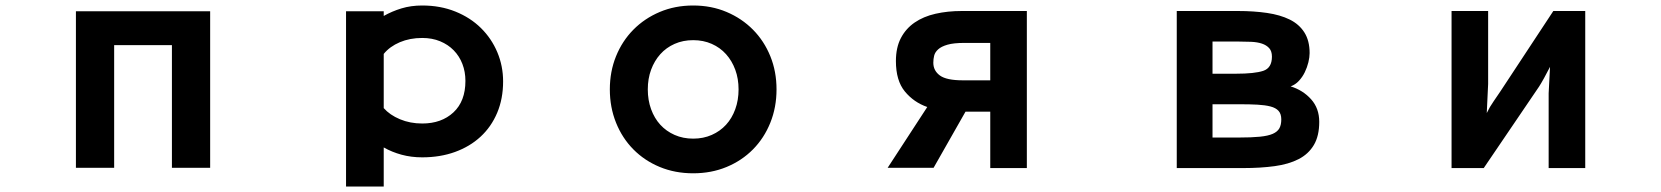

<svg xmlns="http://www.w3.org/2000/svg" viewBox="-20 -558 6040 698"><path d="M256 -517H744V52H605V-394H395V52H256Z M1238 -517H1375V-500Q1405 -517 1439.5 -527.5Q1474 -538 1515 -538Q1581 -538 1635.5 -516Q1690 -494 1728.5 -456Q1767 -418 1788 -368Q1809 -318 1809 -262Q1809 -199 1787.5 -148Q1766 -97 1727 -61Q1688 -25 1634 -5.5Q1580 14 1515 14Q1475 14 1440 4.5Q1405 -5 1375 -22V120H1238ZM1515 -109Q1585 -109 1628.5 -149.5Q1672 -190 1672 -264Q1672 -297 1661 -325.5Q1650 -354 1629.5 -375Q1609 -396 1580 -408Q1551 -420 1515 -420Q1470 -420 1433.5 -404.5Q1397 -389 1375 -362V-165Q1397 -140 1434 -124.5Q1471 -109 1515 -109Z M2500 72Q2434 72 2378.5 49Q2323 26 2282.5 -15Q2242 -56 2219.5 -112Q2197 -168 2197 -233Q2197 -298 2219.5 -353.5Q2242 -409 2282.5 -450Q2323 -491 2378.5 -514.5Q2434 -538 2500 -538Q2566 -538 2621.5 -514.5Q2677 -491 2717.5 -450Q2758 -409 2780.5 -353.5Q2803 -298 2803 -233Q2803 -168 2780.5 -112Q2758 -56 2717.5 -15Q2677 26 2621.5 49Q2566 72 2500 72ZM2500 -54Q2537 -54 2567.5 -67.5Q2598 -81 2619.5 -104.5Q2641 -128 2653 -161Q2665 -194 2665 -233Q2665 -272 2653 -304.5Q2641 -337 2619.5 -361Q2598 -385 2567.5 -398.5Q2537 -412 2500 -412Q2463 -412 2432.5 -398.5Q2402 -385 2380.5 -361Q2359 -337 2347 -304.5Q2335 -272 2335 -233Q2335 -194 2347 -161Q2359 -128 2380.5 -104.5Q2402 -81 2432.5 -67.5Q2463 -54 2500 -54Z M3580 -152H3490L3374 52H3207L3351 -169Q3302 -186 3269.5 -225.5Q3237 -265 3237 -336Q3237 -385 3255 -419.5Q3273 -454 3305 -476Q3337 -498 3381 -508Q3425 -518 3476 -518H3713V53H3580ZM3580 -266V-402H3486Q3447 -402 3424.5 -395.5Q3402 -389 3390.5 -378.5Q3379 -368 3376 -355.5Q3373 -343 3373 -330Q3373 -301 3397 -283.5Q3421 -266 3480 -266Z M4258 -518H4481Q4538 -518 4586 -511Q4634 -504 4668.5 -487Q4703 -470 4722 -440Q4741 -410 4741 -365Q4741 -350 4736.5 -331.5Q4732 -313 4723.5 -295.5Q4715 -278 4702 -264Q4689 -250 4672 -244Q4717 -230 4746.5 -197Q4776 -164 4776 -115Q4776 -64 4756.5 -31Q4737 2 4701 20.5Q4665 39 4614 46Q4563 53 4500 53H4258ZM4483 -58Q4530 -58 4560 -61Q4590 -64 4607 -71.5Q4624 -79 4631 -91.5Q4638 -104 4638 -124Q4638 -144 4628 -155Q4618 -166 4598.5 -171Q4579 -176 4551.5 -177.5Q4524 -179 4488 -179H4388V-58ZM4473 -290Q4541 -290 4572.5 -300.5Q4604 -311 4604 -352Q4604 -372 4594 -383Q4584 -394 4567.5 -399.5Q4551 -405 4528.5 -406Q4506 -407 4480 -407H4388V-290Z M5257 -518H5390V-253L5385 -147Q5396 -170 5409.5 -189Q5423 -208 5434 -225L5627 -518H5743V53H5610V-219L5615 -315Q5605 -295 5593 -273.5Q5581 -252 5575 -243L5374 53H5257Z"/></svg>

Font: LINE Seed JP_TTF Bold
Style: Regular
Weight: 700
Designer: LINE & Fontrix & Fontworks
Version: Version 1.009